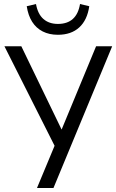

<svg xmlns="http://www.w3.org/2000/svg" viewBox="-20 -935 579 955"><path d="M164 0 259 -228 258 -197 2 -705H86L294 -275H280L458 -705H538L246 0ZM268 -762Q225 -762 192.5 -778.5Q160 -795 140 -826.5Q120 -858 113 -904L159 -915Q168 -865 196 -840.5Q224 -816 268 -816Q315 -816 342.5 -841Q370 -866 378 -915L424 -904Q414 -835 374 -798.5Q334 -762 268 -762Z"/></svg>

Font: Nunito Sans 10pt Condensed
Style: Regular
Weight: 400
Width: 3
Designer: Vernon Adams
Foundry: Vernon Adams
Version: Version 3.101;gftools[0.9.27]